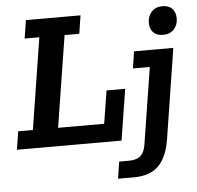

<svg xmlns="http://www.w3.org/2000/svg" viewBox="-53 -647 894 872"><g transform="rotate(-5 393.5 -210.5)"><path d="M4 0 17 -83H84L150 -500H83L96 -583H345L332 -500H265L199 -83H409L433 -233H518L481 0ZM450 171 462 94H507Q542 94 560 77.5Q578 61 583 26L638 -322H561L573 -399H752L687 14Q674 94 634.5 132.5Q595 171 523 171ZM711 -462Q682 -462 666.5 -478Q651 -494 651 -522Q651 -552 669.5 -572Q688 -592 719 -592Q748 -592 763.5 -575.5Q779 -559 779 -531Q779 -501 760.5 -481.5Q742 -462 711 -462Z"/></g></svg>

Font: Rokkitt SemiBold SemiBold
Style: Italic
Weight: 600
Italic angle: -9°
Version: Version 3.103